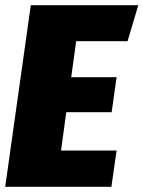

<svg xmlns="http://www.w3.org/2000/svg" viewBox="-21 -716 550 736"><path d="M509 -696 468 -558H271L252 -420H426L407 -286H233L213 -139H426L406 0H-1L97 -696Z"/></svg>

Font: Fira Sans Condensed Black
Style: Italic
Weight: 900
Width: 3
Italic angle: -8°
Designer: Carrois Corporate & Edenspiekermann AG
Foundry: Carrois Corporate GbR & Edenspiekermann AG
Version: Version 4.203